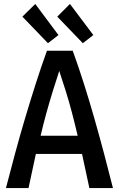

<svg xmlns="http://www.w3.org/2000/svg" viewBox="-20 -949 600 969"><path d="M10 0Q32 -85 56 -174Q80 -263 106.5 -352Q133 -441 160.5 -527Q188 -613 217 -693H347Q376 -613 403.5 -526.5Q431 -440 456.5 -350.5Q482 -261 505.5 -172.5Q529 -84 550 0H431L394 -172H161L124 0ZM185 -264H372Q358 -324 343 -381Q328 -438 311.5 -490.5Q295 -543 279 -591Q263 -542 246.5 -489Q230 -436 214.5 -380Q199 -324 185 -264ZM222 -731 93 -865 158 -929 275 -772ZM398 -731 269 -865 333 -929 451 -772Z"/></svg>

Font: Ubuntu Sans Mono Medium
Style: Regular
Weight: 500
Monospace: yes
Designer: Dalton Maag Ltd
Foundry: Dalton Maag Ltd
Version: Version 1.006